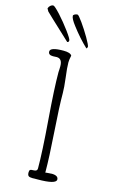

<svg xmlns="http://www.w3.org/2000/svg" viewBox="-179 -1070 696 1132"><g transform="rotate(15 169.0 -503.5)"><path d="M144.5 -351.1Q159.7 -160.2 159.7 -58.6Q159.7 -42 137.7 -42Q121.6 -42 116.7 -38.3Q111.8 -34.7 111.8 -22.9Q111.8 -6.3 118.7 -1Q125.5 4.4 143.1 4.4Q151.4 4.4 156.7 3.9H172.9Q286.6 3.9 286.6 -25.4Q286.6 -50.3 244.1 -50.3V-49.8Q236.8 -49.8 232.9 -49.3Q223.6 -48.8 217 -48.1Q210.4 -47.4 207.5 -46.9V-53.2Q207.5 -135.7 196.8 -290.5Q186 -444.3 186 -526.9Q186 -558.1 178.7 -618.7Q170.9 -677.7 170.9 -710.4Q170.9 -725.6 176.8 -752.4Q167.5 -769 125.5 -769Q44.9 -769 44.9 -742.7Q44.9 -721.2 73.2 -721.2Q80.1 -721.2 85.4 -721.7L96.2 -722.2Q130.9 -722.2 130.9 -675.3Q130.9 -664.6 130.4 -656.2L129.4 -638.7Q129.4 -542 144.5 -351.1ZM142.6 -835.9Q142.6 -845.7 111.1 -888.4Q79.6 -931.2 43 -971.7Q6.8 -1010.7 -1 -1010.7Q-10.7 -1010.7 -19 -1003.4Q-27.3 -996.1 -30.3 -985.4L-21 -968.8Q-18.1 -964.8 132.8 -824.2Q142.6 -824.2 142.6 -835.9ZM154.3 -926.8Q200.7 -865.2 252.4 -816.4L258.8 -826.7Q257.8 -838.9 233.6 -880.4Q209.5 -921.9 183.1 -959Q156.7 -996.1 150.4 -996.1Q141.6 -996.1 133.3 -991.7Q125 -987.3 125 -981.9Q125 -964.8 154.3 -926.8Z"/></g></svg>

Font: Amatica SC
Style: Bold
Weight: 400
Designer: Vernon Adams, Ben Nathan
Foundry: newtypography
Version: Version 2.000